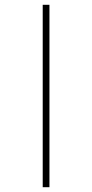

<svg xmlns="http://www.w3.org/2000/svg" viewBox="-20 -780 384 800"><path d="M158 0V-760H186V0Z"/></svg>

Font: Noto Serif Condensed Thin
Style: Regular
Weight: 100
Width: 3
Designer: Monotype Design Team
Foundry: Monotype Imaging Inc.
Version: Version 2.013; ttfautohint (v1.8.4.7-5d5b)